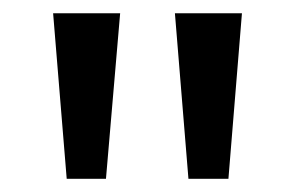

<svg xmlns="http://www.w3.org/2000/svg" viewBox="-20 -648 448 291"><path d="M81.1 -377 60.5 -627.9H162.1L140.6 -377ZM265.6 -377 245.1 -627.9H346.7L326.2 -377Z"/></svg>

Font: Padauk Book
Style: Regular
Weight: 400
Designer: Debbi Hosken, Becca Hirsbrunner Spalinger
Foundry: SIL International
Version: Version 5.000